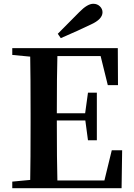

<svg xmlns="http://www.w3.org/2000/svg" viewBox="-20 -997 708 1017"><path d="M302 -795 286 -818Q325 -858 400 -933Q443 -977 474 -977Q495 -977 509 -963.5Q523 -950 523 -932Q523 -895 461 -867Q397 -836 302 -795ZM572 -201H627L624 0H45V-35L140 -44Q142 -143 142 -346V-395Q142 -596 140 -697L45 -706V-742H604L605 -546H551L513 -700H284Q281 -602 281 -397H431L446 -506H493V-254H446L432 -359H281Q281 -143 284 -41H533Z"/></svg>

Font: Swei Spring CJKtc
Style: Bold
Weight: 700
Version: Version 1.021